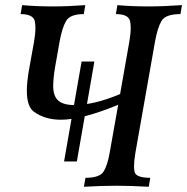

<svg xmlns="http://www.w3.org/2000/svg" viewBox="-20 -713 715 733"><path d="M547.9 0Q477.5 -3.9 425.8 -3.9Q366.2 -3.9 300.3 0L306.2 -34.2Q359.9 -34.2 375 -57.4Q390.1 -80.6 398.9 -130.9L431.2 -313Q293 -255.9 212.4 -255.9Q151.9 -255.9 109.9 -286.1Q82.5 -305.7 82.5 -366.7Q82.5 -399.4 90.3 -444.3L109.9 -553.2Q115.2 -584 115.2 -605.5Q115.2 -621.1 112.8 -632.3Q106.4 -659.2 58.6 -659.2L64.5 -693.4Q118.7 -688.5 183.1 -688.5Q239.7 -688.5 305.7 -693.4L299.8 -659.2Q248 -659.2 232.7 -633.5Q217.3 -607.9 207.5 -554.2L190.4 -457Q183.1 -413.6 183.1 -384.8Q183.1 -346.2 202.4 -329.1Q221.7 -312 263.2 -312Q339.4 -312 438.5 -354L473.6 -553.2Q479 -584 479 -605.5Q479 -621.1 476.6 -632.3Q470.2 -659.2 422.4 -659.2L428.2 -693.4Q482.4 -688.5 546.4 -688.5Q604 -688.5 674.8 -693.4L668.9 -659.2Q612.3 -659.2 596.9 -633.5Q581.5 -607.9 571.8 -554.2L496.6 -127.9Q491.7 -98.1 491.7 -78.6Q491.7 -64.5 494.1 -55.7Q500.5 -34.2 553.7 -34.2ZM310.1 -304.7H261.2L291.5 -478H340.3ZM273.4 -96.7H224.6L254.9 -270H303.7Z"/></svg>

Font: Kelvinch
Style: Italic
Weight: 400
Italic angle: -10°
Designer: Paul James Miller
Foundry: High-Logic / Made with FontCreator
Version: Version 3.40;July 22, 2017;FontCreator 11.0.0.2388 64-bit